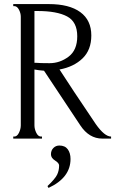

<svg xmlns="http://www.w3.org/2000/svg" viewBox="-20 -680 580 942"><path d="M271 34Q299 34 312.5 52.5Q326 71 326 100Q326 192 218 242L213 233Q250 198 260 177.5Q270 157 270 132Q270 120 250 107.5Q230 95 230 77Q230 58 242 46Q254 34 271 34ZM181 -10H186V0H45V-10H50Q64 -10 73 -28.5Q82 -47 82 -65V-598Q82 -615 73 -632.5Q64 -650 50 -650H45V-660H219Q320 -660 374 -620.5Q428 -581 428 -506Q428 -435 385 -393.5Q342 -352 272 -339L344 -229Q356 -210 393 -156Q430 -102 450 -71Q493 -10 525 -10V0H482Q417 0 374 -65L196 -333Q170 -335 149 -339V-65Q149 -47 158 -28.5Q167 -10 181 -10ZM164 -626H149V-372H154Q176 -370 223 -370Q274 -370 316.5 -402Q359 -434 359 -502Q359 -573 309 -599.5Q259 -626 164 -626Z"/></svg>

Font: Forum
Style: Regular
Weight: 400
Designer: Denis Masharov
Foundry: Denis Masharov
Version: Version 1.000